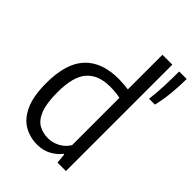

<svg xmlns="http://www.w3.org/2000/svg" viewBox="-235 -914 1031 1031"><g transform="rotate(45 280.0 -399.0)"><path d="M241 9.5Q187 9.5 142 -16.2Q97 -42 69.8 -101Q42.5 -160 42.5 -260Q42.5 -408.5 108.5 -479.5Q174.5 -550.5 302 -550.5Q320.5 -550.5 340 -549Q359.5 -547.5 376.5 -545V-808H451.5V0H387.5L382 -56.5H377Q356 -28.5 321.2 -9.5Q286.5 9.5 241 9.5ZM258 -56Q291.5 -56 323.8 -72.2Q356 -88.5 376.5 -121.5V-481Q341 -488.5 299 -488.5Q211 -488.5 165.5 -437.8Q120 -387 120 -267Q120 -183.5 138 -137.8Q156 -92 187.2 -74Q218.5 -56 258 -56ZM492.5 -590Q499.5 -644 501.5 -701Q503.5 -758 503.5 -808H560.5Q560.5 -755.5 555 -698Q549.5 -640.5 537 -590Z"/></g></svg>

Font: Encode Sans Semi Condensed
Style: Regular
Weight: 400
Width: 4
Designer: Multiple Designers
Foundry: Impallari Type
Version: Version 3.000; ttfautohint (v1.8.3) -l 8 -r 50 -G 200 -x 14 